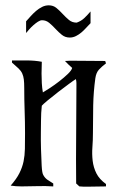

<svg xmlns="http://www.w3.org/2000/svg" viewBox="-20 -700 438 721"><path d="M25 -473Q51 -473 81 -473Q111 -473 137 -468L136 -424Q136 -406 137 -388Q138 -370 141 -353Q150 -358 167.5 -369.5Q185 -381 203 -395Q221 -409 235 -422.5Q249 -436 251 -445Q238 -456 224 -471L244 -472L375 -471L378 -462Q362 -450 351.5 -438.5Q341 -427 338 -406Q331 -355 330 -304Q329 -253 329 -201Q329 -174 327 -147.5Q325 -121 328 -96Q331 -71 342 -49Q353 -27 378 -9V0L311 1Q303 1 294.5 1Q286 1 278 0L266 -11Q265 -102 266 -192.5Q267 -283 267 -374Q267 -381 267 -388Q267 -395 265 -403Q258 -399 239 -385Q220 -371 198.5 -354.5Q177 -338 159 -323Q141 -308 137 -303Q134 -276 134 -247Q134 -234 133.5 -203.5Q133 -173 134 -139.5Q135 -106 136.5 -77.5Q138 -49 143 -42Q149 -31 159.5 -24Q170 -17 180 -11V0Q150 -2 120 -1Q90 0 61 0Q39 0 20 -3Q42 -28 53 -50Q64 -72 68.5 -94Q73 -116 73.5 -141Q74 -166 74 -199Q74 -242 72.5 -284Q71 -326 71 -369Q71 -389 69.5 -401.5Q68 -414 63.5 -424Q59 -434 49.5 -443Q40 -452 25 -465ZM78 -620Q86 -629 95.5 -639.5Q105 -650 115.5 -659Q126 -668 138 -674Q150 -680 163 -680Q180 -680 192 -670Q204 -660 215.5 -647.5Q227 -635 239 -625Q251 -615 268 -615Q285 -621 297 -632.5Q309 -644 320 -657V-613Q312 -605 303.5 -595.5Q295 -586 285.5 -578Q276 -570 265 -564.5Q254 -559 242 -559Q225 -559 212.5 -569Q200 -579 188.5 -591.5Q177 -604 165 -614Q153 -624 138 -624Q131 -624 122.5 -618.5Q114 -613 105.5 -605.5Q97 -598 89.5 -589.5Q82 -581 78 -576Z"/></svg>

Font: Germanica
Style: Regular
Weight: 400
Designer: Peter Wiegel
Foundry: Peter Wiegel